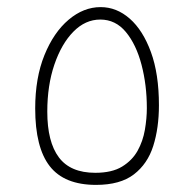

<svg xmlns="http://www.w3.org/2000/svg" viewBox="-20 -519 546 540"><path d="M250 1Q161 1 120 -51.5Q79 -104 79 -214Q79 -300 105 -364Q131 -428 173 -463.5Q215 -499 263 -499Q308 -499 345 -466.5Q382 -434 404.5 -372.5Q427 -311 427 -223Q427 -159 411 -108.5Q395 -58 356.5 -28.5Q318 1 250 1ZM248 -33Q295 -33 323.5 -50.5Q352 -68 367 -95Q382 -122 387.5 -154Q393 -186 393 -215Q393 -280 378 -337Q363 -394 334 -429Q305 -464 262 -464Q220 -464 186.5 -430Q153 -396 133 -337.5Q113 -279 113 -205Q113 -120 145.5 -76.5Q178 -33 248 -33Z"/></svg>

Font: Noto Sans Arabic SemCond ExtLt
Style: Regular
Weight: 200
Width: 4
Designer: Monotype Design Team, Nadine Chahine, Nizar Qandah and Khaled Hosny
Foundry: Monotype Imaging Inc.
Version: Version 2.012; ttfautohint (v1.8.4.7-5d5b)